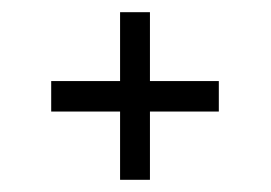

<svg xmlns="http://www.w3.org/2000/svg" viewBox="-20 -390 444 315"><path d="M177 -257V-370H226V-257H339V-207H226V-95H177V-207H64V-257Z"/></svg>

Font: Katibeh
Style: Regular
Weight: 400
Designer: Arabic design by Kourosh Beigpour, Latin design by Eduardo Tunni, engineering by Lasse Fister
Version: Version 1.000